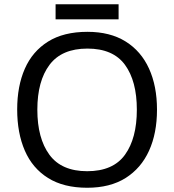

<svg xmlns="http://www.w3.org/2000/svg" viewBox="-20 -875 821 905"><path d="M720 -358Q720 -247 682.5 -164.5Q645 -82 572 -36Q499 10 391 10Q280 10 206.5 -36Q133 -82 97 -165Q61 -248 61 -359Q61 -469 97 -551Q133 -633 206.5 -679Q280 -725 392 -725Q499 -725 572 -679.5Q645 -634 682.5 -551.5Q720 -469 720 -358ZM156 -358Q156 -223 213 -145.5Q270 -68 391 -68Q513 -68 569 -145.5Q625 -223 625 -358Q625 -493 569 -569.5Q513 -646 392 -646Q271 -646 213.5 -569.5Q156 -493 156 -358ZM539 -855V-784H242V-855Z"/></svg>

Font: Noto Sans Kaithi
Style: Regular
Weight: 400
Designer: Monotype Design Team
Foundry: Monotype Imaging Inc.
Version: Version 2.005; ttfautohint (v1.8.4.7-5d5b)